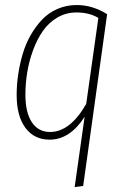

<svg xmlns="http://www.w3.org/2000/svg" viewBox="-20 -551 505 771"><path d="M279.8 200.2 319.8 -82Q260.7 9.8 179.2 9.8Q117.2 9.8 82 -37.6Q46.9 -85 46.9 -169.9Q46.9 -210.4 53 -251.7Q59.1 -293 71 -333.7Q83 -374.5 103 -409.7Q123 -444.8 148.9 -472.2Q174.8 -499.5 210.7 -515.1Q246.6 -530.8 288.1 -530.8Q351.6 -530.8 410.2 -494.1L314 195.8ZM181.2 -21Q261.7 -21 326.2 -133.8L375 -479Q338.4 -501 287.1 -501Q245.1 -501 210.2 -480.5Q175.3 -460 152.1 -426.5Q128.9 -393.1 112.8 -349.4Q96.7 -305.7 89.4 -260.7Q82 -215.8 82 -170.9Q82 -99.1 107.9 -60.1Q133.8 -21 181.2 -21Z"/></svg>

Font: Fira Sans Compressed UltraLight
Style: Italic
Weight: 200
Width: 3
Italic angle: -8°
Designer: Carrois Corporate & Edenspiekermann AG
Foundry: Carrois Corporate GbR & Edenspiekermann AG
Version: Version 4.203;PS 004.203;hotconv 1.0.88;makeotf.lib2.5.64775